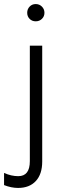

<svg xmlns="http://www.w3.org/2000/svg" viewBox="-67 -732 303 946"><path d="M139.5 -699.5Q152 -687 152 -669Q152 -651 139.5 -639Q127 -627 109 -627Q91 -627 79 -639Q67 -651 67 -669Q67 -687 79 -699.5Q91 -712 109 -712Q127 -712 139.5 -699.5ZM141 64Q141 126 109.5 160Q78 194 22 194Q-11 194 -47 180V120Q-12 136 23 136Q80 136 80 62V-507H141Z"/></svg>

Font: Hind Kochi Light
Style: Regular
Weight: 300
Designer: Dhruvi Tolia
Foundry: Indian Type Foundry
Version: Version 0.702;PS 1.0;hotconv 1.0.81;makeotf.lib2.5.63406